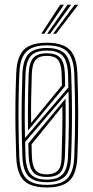

<svg xmlns="http://www.w3.org/2000/svg" viewBox="-20 -788 396 814"><path d="M178.5 6.8Q135 6.8 106.9 -5.5Q78.8 -17.8 64.8 -46Q50.8 -74.2 48.8 -121.2Q46.5 -183.8 45.6 -241Q44.8 -298.2 45.5 -356Q46.2 -413.8 48.8 -477.5Q50.5 -523.8 64 -552.2Q77.5 -580.8 105.4 -593.8Q133.2 -606.8 178.5 -606.8Q222.2 -606.8 250.1 -594.4Q278 -582 292 -553.9Q306 -525.8 308 -478.2Q311.8 -381.2 311.6 -297.6Q311.5 -214 308 -122.5Q306 -76.5 292.8 -48Q279.5 -19.5 251.6 -6.4Q223.8 6.8 178.5 6.8ZM178.5 -4.2Q239.2 -4.2 265.6 -31.6Q292 -59 294.8 -122.5Q298.5 -218.8 298.4 -304.4Q298.2 -390 295 -475.5Q293.2 -518.8 281.1 -545.2Q269 -571.8 244 -583.8Q219 -595.8 178.5 -595.8Q138.8 -595.8 113.6 -584Q88.5 -572.2 76.1 -546.5Q63.8 -520.8 62 -477.5Q59.5 -418.8 58.8 -361.5Q58 -304.2 58.8 -245.5Q59.5 -186.8 61.8 -124Q63.5 -80.8 75.6 -54.4Q87.8 -28 112.9 -16.1Q138 -4.2 178.5 -4.2ZM178.5 -15.5Q126.2 -15.5 101.8 -39.5Q77.2 -63.5 75 -124.2Q72.8 -184 72 -243.6Q71.2 -303.2 72.1 -361.5Q73 -419.8 75 -475Q77.5 -534.5 101.1 -559.5Q124.8 -584.5 178.5 -584.5Q231.5 -584.5 255.4 -560Q279.2 -535.5 281.8 -475.8Q284 -417.8 284.8 -360.8Q285.5 -303.8 284.8 -245Q284 -186.2 281.5 -122.5Q279 -61 253.5 -38.2Q228 -15.5 178.5 -15.5ZM178.5 -26.5Q223.8 -26.5 245 -48.4Q266.2 -70.2 268.5 -125.2Q271.2 -194 271.8 -262.5Q272.2 -331 270.5 -400.5L86.5 -186.2Q86.8 -178 87 -167.1Q87.2 -156.2 87.6 -145.1Q88 -134 88.2 -124.8Q90.5 -71 111 -48.8Q131.5 -26.5 178.5 -26.5ZM178.5 -37.8Q137.2 -37.8 120.4 -58.1Q103.5 -78.5 101.5 -125.5Q101.2 -133.5 100.9 -146Q100.5 -158.5 100.4 -168.9Q100.2 -179.2 100.2 -180L257.8 -369.8Q258.8 -315.5 258.2 -254.5Q257.8 -193.5 255.2 -125.8Q253 -75.8 236.4 -56.8Q219.8 -37.8 178.5 -37.8ZM178.5 -48.8Q208.2 -48.8 224 -63.5Q239.8 -78.2 241 -116.2Q242.8 -169.5 244 -229.1Q245.2 -288.8 244.5 -337L113.8 -176.2Q114 -169 114.1 -159.5Q114.2 -150 114.6 -139.5Q115 -129 115.5 -119.2Q117.5 -82.2 131.6 -65.5Q145.8 -48.8 178.5 -48.8ZM86 -203 269.8 -417.2Q269.5 -429.8 269.2 -444.9Q269 -460 268.5 -475Q266.2 -528.2 246 -550.9Q225.8 -573.5 178.5 -573.5Q131.2 -573.5 110.9 -550.8Q90.5 -528 88.2 -474.5Q85.8 -411 85.1 -341.2Q84.5 -271.5 86 -203ZM98.8 -234.5Q98.2 -268.2 98.4 -310.5Q98.5 -352.8 99.4 -395.6Q100.2 -438.5 101.5 -474Q103.5 -522.5 121.1 -542.4Q138.8 -562.2 178.5 -562.2Q217 -562.2 234.9 -543.5Q252.8 -524.8 254.8 -478.2Q255.2 -471.5 255.5 -458.6Q255.8 -445.8 256 -434.9Q256.2 -424 256.2 -423.2ZM112 -267 242.5 -425.8Q242.2 -437.5 241.9 -454.4Q241.5 -471.2 241 -483.2Q238.5 -520.2 224.2 -535.8Q210 -551.2 178.5 -551.2Q145.5 -551.2 130.9 -533.8Q116.2 -516.2 114.8 -473.2Q113.2 -428.5 112.2 -374.4Q111.2 -320.2 112 -267ZM155 -645 235.2 -767.8H251L167.8 -645ZM205 -645 296.5 -767.8H312L217.8 -645ZM180 -645 265.8 -767.8H281.5L192.8 -645Z"/></svg>

Font: Big Shoulders Inline Display Thin
Style: Regular
Weight: 400
Version: Version 2.002